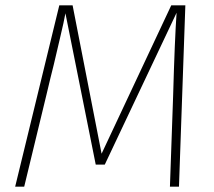

<svg xmlns="http://www.w3.org/2000/svg" viewBox="-20 -702 805 722"><path d="M653 0H619L631 -341Q637 -553 644 -654L374 -83H340L226 -652Q221 -623 205.5 -558Q190 -493 182 -458Q170 -411 155 -347L71 0H37L203 -682H253L362 -124L624 -682H677Z"/></svg>

Font: FiraGO UltraLight
Style: Italic
Weight: 200
Italic angle: -8°
Designer: bBox Type GmbH
Foundry: bBox Type GmbH
Version: Version 1.001